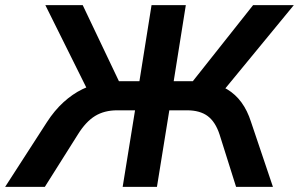

<svg xmlns="http://www.w3.org/2000/svg" viewBox="-48 -725 1160 745"><path d="M-28 0 134 -251Q163 -296 198 -328Q233 -360 272 -379Q311 -398 355 -404L296 -367L128 -705H273L422 -392L403 -410H493L540 -705H673L626 -410H714L686 -392L934 -705H1092L814 -367L758 -404Q801 -398 833.5 -378.5Q866 -359 889 -327.5Q912 -296 926 -252L1011 0H868L804 -203Q788 -252 758 -274.5Q728 -297 677 -297H609L561 0H428L476 -297H407Q357 -297 321 -275Q285 -253 254 -203L126 0Z"/></svg>

Font: Nunito Sans 8pt
Style: Bold Italic
Weight: 700
Italic angle: -9°
Version: Version 3.101;gftools[0.9.27]